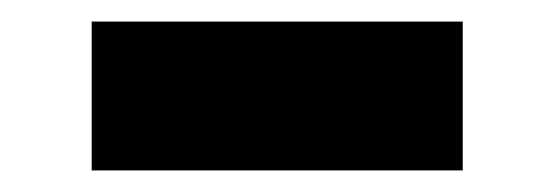

<svg xmlns="http://www.w3.org/2000/svg" viewBox="-20 -338 514 178"><path d="M65 -318H409V-180H65Z"/></svg>

Font: Athiti
Style: Bold
Weight: 700
Designer: CadsonDemak Team
Foundry: CadsonDemak
Version: Version 1.033